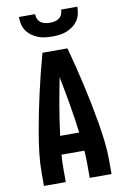

<svg xmlns="http://www.w3.org/2000/svg" viewBox="-102 -1014 705 1074"><g transform="rotate(-10 250.0 -477.5)"><path d="M58 0V-74Q58 -130 64.5 -185.5Q71 -241 80.5 -296.5Q90 -352 101 -407Q112 -462 124.5 -517Q137 -572 150.5 -626.5Q164 -681 179 -735H321Q336 -681 349.5 -626.5Q363 -572 375.5 -517Q388 -462 399 -407Q410 -352 419.5 -296.5Q429 -241 435.5 -185.5Q442 -130 442 -74V0H318V-74Q318 -94 317.5 -114.5Q317 -135 315 -155H185Q183 -135 182.5 -114.5Q182 -94 182 -74V0ZM196 -260H304Q294 -341 280 -422Q266 -503 250 -584Q234 -503 220 -422Q206 -341 196 -260ZM250 -815Q229 -815 208.5 -817.5Q188 -820 169 -827.5Q150 -835 133 -847.5Q116 -860 104.5 -877Q93 -894 88.5 -914Q84 -934 84 -955H176Q176 -941 181.5 -928Q187 -915 198 -907Q209 -899 222.5 -896Q236 -893 250 -893Q264 -893 277.5 -896Q291 -899 302 -907Q313 -915 318.5 -928Q324 -941 324 -955H416Q416 -934 411.5 -914Q407 -894 395.5 -877Q384 -860 367 -847.5Q350 -835 331 -827.5Q312 -820 291.5 -817.5Q271 -815 250 -815Z"/></g></svg>

Font: Iosevka Curly Extrabold
Style: Regular
Weight: 800
Monospace: yes
Designer: Belleve Invis
Foundry: Belleve Invis
Version: Version 22.1.2; ttfautohint (v1.8.4)